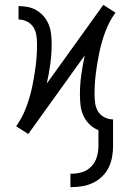

<svg xmlns="http://www.w3.org/2000/svg" viewBox="-20 -545 540 788"><path d="M269 223V168H274Q297 168 318.5 161Q340 154 355.5 137.5Q371 121 377.5 99Q384 77 384 55V-11Q363 -19 347 -35Q331 -51 322 -71Q313 -91 310.5 -113Q308 -135 308 -157Q308 -197 313.5 -237.5Q319 -278 328 -318L96 5L85 -2L71 -11L46 -27L47 -28Q72 -63 87.5 -104.5Q103 -146 112 -188.5Q121 -231 126.5 -274.5Q132 -318 132 -362Q132 -380 129.5 -398.5Q127 -417 117.5 -432.5Q108 -448 91 -456.5Q74 -465 56 -465V-520Q76 -520 95.5 -516Q115 -512 132 -501.5Q149 -491 161.5 -475.5Q174 -460 181 -441.5Q188 -423 190 -403Q192 -383 192 -363Q192 -323 186.5 -282.5Q181 -242 172 -202L404 -525L415 -518L429 -509L454 -493L453 -492Q428 -457 412.5 -415.5Q397 -374 388 -331.5Q379 -289 373.5 -245.5Q368 -202 368 -158Q368 -140 370.5 -121.5Q373 -103 382.5 -87.5Q392 -72 409 -63.5Q426 -55 444 -55V55Q444 77 440 99.5Q436 122 426 142.5Q416 163 399.5 179Q383 195 362.5 205Q342 215 319.5 219Q297 223 274 223Z"/></svg>

Font: Iosevka Custom Light
Style: Regular
Weight: 300
Monospace: yes
Designer: Belleve Invis
Foundry: Belleve Invis
Version: Version 27.3.5